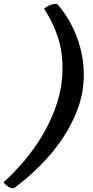

<svg xmlns="http://www.w3.org/2000/svg" viewBox="-118 -794 499 1034"><path d="M333 -372Q330 -285 298.5 -202Q267 -119 216 -44Q165 31 99 97Q33 163 -39 217Q-46 222 -56.5 219Q-67 216 -76 210Q-85 204 -91.5 197Q-98 190 -98 187Q-39 134 17 67Q73 0 117 -76.5Q161 -153 188.5 -237Q216 -321 218 -407Q222 -504 195.5 -588Q169 -672 120 -746Q121 -749 130 -755Q139 -761 150.5 -766Q162 -771 173.5 -773Q185 -775 191 -771Q224 -734 251 -688.5Q278 -643 297 -591.5Q316 -540 325.5 -484.5Q335 -429 333 -372Z"/></svg>

Font: Lusitana
Style: Bold Italic
Weight: 700
Designer: Ana Paula Megda
Foundry: Ana Paula Megda
Version: Version 1.000; ttfautohint (v1.1) -l 8 -r 50 -G 200 -x 14 -D